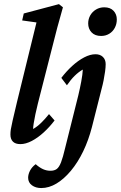

<svg xmlns="http://www.w3.org/2000/svg" viewBox="-20 -700 594 943"><path d="M80.1 7.8Q55.7 7.8 43.5 -4.4Q31.2 -16.6 31.2 -39.1Q31.2 -51.8 33.2 -64.9Q35.2 -78.1 42 -107.9Q48.8 -137.7 63.5 -199.2L159.2 -589.8L88.9 -599.6L96.7 -633.8L269.5 -679.7L289.1 -664.1Q273.4 -610.4 261.2 -564Q249 -517.6 237.3 -470.7L166 -191.4Q159.2 -164.1 153.8 -138.7Q148.4 -113.3 145.5 -94.2Q142.6 -75.2 142.6 -66.4Q163.1 -78.1 182.1 -96.7Q201.2 -115.2 220.7 -139.6L248 -108.4Q223.6 -76.2 194.8 -49.8Q166 -23.4 136.2 -7.8Q106.4 7.8 80.1 7.8ZM479.5 -265.6 431.6 -76.2Q415 -11.7 388.7 43Q362.3 97.7 328.6 138.2Q294.9 178.7 257.8 201.2Q220.7 223.6 182.6 223.6Q155.3 223.6 136.7 210Q118.2 196.3 118.2 172.9Q118.2 156.2 127.4 138.2Q136.7 120.1 155.3 106.4Q173.8 123 191.4 130.9Q209 138.7 227.5 138.7Q247.1 138.7 258.8 129.9Q270.5 121.1 279.8 97.2Q289.1 73.2 299.8 27.3L364.3 -230.5Q372.1 -262.7 378.9 -298.8Q385.7 -335 386.7 -358.4Q366.2 -346.7 347.2 -328.1Q328.1 -309.6 308.6 -281.2L281.2 -317.4Q305.7 -349.6 334.5 -376Q363.3 -402.3 393.1 -418Q422.9 -433.6 449.2 -433.6Q471.7 -433.6 485.4 -420.4Q499 -407.2 499 -384.8Q499 -370.1 496.1 -348.6Q493.2 -327.1 488.8 -305.2Q484.4 -283.2 479.5 -265.6ZM476.6 -523.4Q446.3 -523.4 429.7 -541Q413.1 -558.6 413.1 -585Q413.1 -606.4 423.3 -624.5Q433.6 -642.6 451.7 -653.3Q469.7 -664.1 492.2 -664.1Q521.5 -664.1 537.6 -647Q553.7 -629.9 553.7 -604.5Q553.7 -582 543.9 -563.5Q534.2 -544.9 516.6 -534.2Q499 -523.4 476.6 -523.4Z"/></svg>

Font: Crimson Pro SemiBold
Style: Italic
Weight: 600
Italic angle: -12°
Designer: Jacques Le Bailly
Foundry: Baron von Fonthausen
Version: Version 1.003